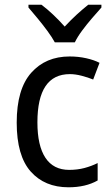

<svg xmlns="http://www.w3.org/2000/svg" viewBox="-20 -786 471 816"><path d="M271 10Q170 10 110.5 -57Q51 -124 51 -265Q51 -407 112.5 -476.5Q174 -546 276 -546Q313 -546 346.5 -538.5Q380 -531 403 -519L376 -448Q354 -457 327 -464Q300 -471 277 -471Q139 -471 139 -266Q139 -167 173 -115.5Q207 -64 274 -64Q309 -64 339 -72Q369 -80 395 -93V-19Q344 10 271 10ZM213 -606Q201 -628 181.5 -654.5Q162 -681 140.5 -707Q119 -733 101 -754V-766H156Q179 -749 205 -724.5Q231 -700 255 -673Q281 -701 305 -723Q329 -745 355 -766H411V-754Q394 -735 371.5 -709Q349 -683 329 -656Q309 -629 298 -606Z"/></svg>

Font: Noto Sans Tamil SemiCondensed
Style: Regular
Weight: 400
Width: 4
Designer: Jelle Bosma - Monotype Design Team
Foundry: Monotype Imaging Inc.
Version: Version 2.004; ttfautohint (v1.8.4.7-5d5b)